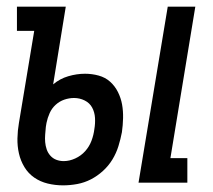

<svg xmlns="http://www.w3.org/2000/svg" viewBox="-20 -550 640 578"><path d="M397 0 485 -530H568L493 -74H544V0ZM170 8Q146 8 123.5 2.5Q101 -3 83 -15.5Q65 -28 53.5 -47Q42 -66 37 -88Q32 -110 32.5 -133.5Q33 -157 37 -180L83 -457H31V-530H178L140 -296Q160 -313 185.5 -320.5Q211 -328 236 -328Q257 -328 277 -322.5Q297 -317 311.5 -304Q326 -291 335 -273Q344 -255 347.5 -235.5Q351 -216 350.5 -194.5Q350 -173 347 -152Q343 -131 336.5 -110Q330 -89 318.5 -70Q307 -51 290 -35.5Q273 -20 253.5 -10Q234 0 212.5 4Q191 8 170 8ZM172 -65Q189 -65 206.5 -73Q224 -81 236.5 -95Q249 -109 255.5 -126.5Q262 -144 264 -161Q267 -178 266 -195Q265 -212 257.5 -226Q250 -240 235 -247.5Q220 -255 203 -255Q188 -255 173.5 -250Q159 -245 147.5 -234.5Q136 -224 129.5 -209.5Q123 -195 120 -180L118 -168Q117 -157 116 -145Q115 -133 116 -122Q117 -111 120.5 -100.5Q124 -90 131.5 -81.5Q139 -73 149.5 -69Q160 -65 172 -65Z"/></svg>

Font: Iosevka Slab Extended
Style: Italic
Weight: 400
Width: 7
Italic angle: -9°
Monospace: yes
Designer: Belleve Invis
Foundry: Belleve Invis
Version: Version 11.1.0; ttfautohint (v1.8.3)